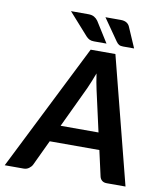

<svg xmlns="http://www.w3.org/2000/svg" viewBox="-124 -894 819 967"><g transform="rotate(10 286.0 -411.0)"><path d="M584 0H488.3Q472.7 0 463.6 -7.6Q454.6 -15.1 451.7 -27.3L422.4 -158.2H168.5L106.9 -27.8Q101.6 -17.1 89.8 -8.5Q78.1 0 63 0H-33.7L291.5 -648.4H418ZM209 -244.6H402.8L355.5 -456.1Q352.1 -471.2 348.4 -491.5Q344.7 -511.7 341.3 -535.6Q332.5 -511.7 324 -491.2Q315.4 -470.7 308.6 -455.1ZM249 -822.3Q267.6 -822.3 279.3 -815.4Q291 -808.6 298.8 -797.4L364.7 -692.4H300.8Q287.1 -692.4 277.8 -696.8Q268.6 -701.2 260.3 -710L160.2 -822.3ZM414.1 -822.3Q432.6 -822.3 443.8 -815.7Q455.1 -809.1 460.4 -797.4L505.9 -692.4H449.7Q436 -692.4 428.5 -696.8Q420.9 -701.2 414.1 -710.9L336.4 -822.3Z"/></g></svg>

Font: Carlito
Style: Bold Italic
Weight: 700
Italic angle: -7°
Designer: Lukasz Dziedzic
Foundry: tyPoland Lukasz Dziedzic
Version: Version 1.104